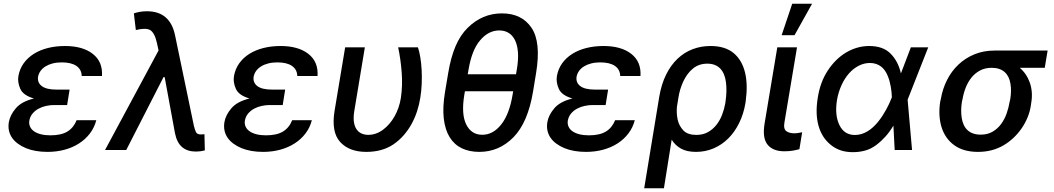

<svg xmlns="http://www.w3.org/2000/svg" viewBox="-20 -797 5602 1020"><path d="M27 -148.1Q33.4 -185.7 63.6 -221.2Q93.8 -257.5 160.2 -273.8Q103.3 -290.5 88.1 -324.6Q72.1 -360.1 77.8 -393.1Q84.5 -431.1 105.6 -460.6Q126.8 -490.1 159.3 -510.7Q191.8 -531.2 234 -541.9Q276.3 -552.6 325.3 -552.6Q419.4 -552.6 473 -510.7Q526.6 -468.8 521.7 -393.1H414.1Q413.4 -427.6 386.2 -446.6Q359 -465.6 307.9 -465.6Q281.6 -465.6 259.9 -460Q238.3 -454.5 221.9 -444.4Q205.6 -434.3 195.5 -420.3Q185.4 -406.2 182.2 -389.2Q177.6 -358.3 201.9 -339.7Q226.2 -321 280.5 -321H349.8L336.6 -239H267.4Q247.2 -239 225.5 -234.4Q203.8 -229.8 185.2 -219.8Q166.5 -209.9 153.1 -193.9Q139.6 -177.9 135.7 -155.5Q133.2 -138.5 139.6 -124.3Q146 -110.1 160.3 -99.8Q174.7 -89.5 196.9 -83.8Q219.1 -78.1 247.9 -78.1Q304.7 -78.1 337.7 -98Q370.7 -117.9 387.1 -158.4H491.5Q481.5 -119.3 457.7 -88.1Q433.9 -56.8 399.9 -35Q365.8 -13.1 323.2 -1.6Q280.5 9.9 232.6 9.9Q166.5 9.9 117.9 -9.9Q93.4 -20.2 74.6 -34.1Q55.8 -47.9 43.9 -65.3Q32 -82.7 27.5 -103.5Q23.1 -124.3 27 -148.1Z M822.4 -529.1 813.2 -570.7Q807.2 -597.3 798.3 -613.6Q789.4 -630 778.1 -637.1Q767 -643.8 746.4 -643.8Q728 -643.8 701.7 -637.4L691.1 -725.9Q702.4 -730.1 720.7 -733.7Q739 -737.2 760.7 -737.2Q883.2 -737.2 909.8 -610.4L1009.9 -129.3Q1012.1 -119.3 1014.9 -111.2Q1017.8 -103 1020.6 -96.2Q1026.6 -82.7 1047.2 -82.7Q1051.1 -82.7 1057 -83.3Q1062.9 -83.8 1066.1 -84.2L1068.2 2.1Q1044 8.2 1020.6 8.2Q975.5 8.2 947.4 -15.6Q919.4 -39.4 909.4 -90.2L854.8 -387.4H848.7L650.6 0H538Z M1172.2 -148.1Q1178.6 -185.7 1208.8 -221.2Q1239 -257.5 1305.4 -273.8Q1248.6 -290.5 1233.3 -324.6Q1217.3 -360.1 1223 -393.1Q1229.8 -431.1 1250.9 -460.6Q1272 -490.1 1304.5 -510.7Q1337 -531.2 1379.3 -541.9Q1421.5 -552.6 1470.5 -552.6Q1564.6 -552.6 1618.3 -510.7Q1671.9 -468.8 1666.9 -393.1H1559.3Q1558.6 -427.6 1531.4 -446.6Q1504.3 -465.6 1453.1 -465.6Q1426.8 -465.6 1405.2 -460Q1383.5 -454.5 1367.2 -444.4Q1350.9 -434.3 1340.7 -420.3Q1330.6 -406.2 1327.4 -389.2Q1322.8 -358.3 1347.1 -339.7Q1371.4 -321 1425.8 -321H1495L1481.9 -239H1412.6Q1392.4 -239 1370.7 -234.4Q1349.1 -229.8 1330.4 -219.8Q1311.8 -209.9 1298.3 -193.9Q1284.8 -177.9 1280.9 -155.5Q1278.4 -138.5 1284.8 -124.3Q1291.2 -110.1 1305.6 -99.8Q1320 -89.5 1342.2 -83.8Q1364.3 -78.1 1393.1 -78.1Q1449.9 -78.1 1483 -98Q1516 -117.9 1532.3 -158.4H1636.7Q1626.8 -119.3 1603 -88.1Q1579.2 -56.8 1545.1 -35Q1511 -13.1 1468.4 -1.6Q1425.8 9.9 1377.8 9.9Q1311.8 9.9 1263.1 -9.9Q1238.6 -20.2 1219.8 -34.1Q1201 -47.9 1189.1 -65.3Q1177.2 -82.7 1172.8 -103.5Q1168.3 -124.3 1172.2 -148.1Z M1757.5 -208.8 1813.6 -545.5H1918.3L1862.2 -207.4Q1856.5 -171.9 1860.4 -147.7Q1864.3 -123.6 1875.2 -108.7Q1886 -93.8 1902 -87.2Q1918 -80.6 1936.1 -80.6Q1978 -80.6 2014.6 -107.6Q2032.7 -121.1 2048.3 -139.2Q2063.9 -157.3 2076.2 -179Q2088.4 -200.6 2096.9 -225.3Q2105.5 -250 2109.7 -277Q2114.3 -308.2 2115.6 -342Q2116.8 -375.7 2114 -412.3Q2111.2 -448.9 2106.5 -481.5Q2101.9 -514.2 2095.2 -545.5H2200.3Q2207.7 -523.4 2212.9 -492.4Q2218 -461.3 2220 -425.6Q2221.9 -389.9 2220.3 -351.6Q2218.8 -313.2 2212.7 -277Q2207 -240.8 2195.5 -205.4Q2183.9 -170.1 2166.4 -138.1Q2148.8 -106.2 2124.6 -78.5Q2100.5 -50.8 2069.6 -29.8Q2010.7 9.9 1925.8 9.9Q1834.9 9.9 1786.9 -43Q1739 -95.9 1757.5 -208.8Z M2344.5 -310.4 2361.2 -409.8Q2375 -492.5 2400.2 -551.7Q2425.4 -610.8 2464.8 -649.5Q2542.3 -725.9 2646.7 -725.9Q2751.8 -725.9 2803.6 -649.5Q2855.1 -573.2 2828.1 -409.8L2811.8 -310.4Q2784.4 -146.3 2708.1 -68.2Q2631.4 9.9 2526.3 9.9Q2473.7 9.9 2433.6 -9.2Q2393.5 -28.4 2369 -67.8Q2344.5 -107.2 2337.5 -167.6Q2330.6 -228 2344.5 -310.4ZM2464.8 -402.3H2721.2L2725.5 -427.2Q2734.4 -478.7 2731.7 -517.6Q2729 -556.5 2716.4 -582.6Q2703.8 -608.7 2682.5 -622Q2661.2 -635.3 2632.5 -635.3Q2574.6 -635.3 2530.2 -582.4Q2507.8 -555.8 2492.9 -517.6Q2478 -479.4 2469.1 -427.2ZM2456.7 -136Q2484 -81 2541.9 -81Q2599.4 -81 2642.4 -135.3Q2685.7 -189.3 2703.1 -293.3L2706.3 -312.1H2449.9L2446.7 -293.3Q2429.7 -191.1 2456.7 -136Z M2887.8 -148.1Q2894.2 -185.7 2924.4 -221.2Q2954.5 -257.5 3021 -273.8Q2964.1 -290.5 2948.9 -324.6Q2932.9 -360.1 2938.6 -393.1Q2945.3 -431.1 2966.4 -460.6Q2987.6 -490.1 3020.1 -510.7Q3052.6 -531.2 3094.8 -541.9Q3137.1 -552.6 3186.1 -552.6Q3280.2 -552.6 3333.8 -510.7Q3387.4 -468.8 3382.5 -393.1H3274.9Q3274.1 -427.6 3247 -446.6Q3219.8 -465.6 3168.7 -465.6Q3142.4 -465.6 3120.7 -460Q3099.1 -454.5 3082.7 -444.4Q3066.4 -434.3 3056.3 -420.3Q3046.2 -406.2 3043 -389.2Q3038.4 -358.3 3062.7 -339.7Q3087 -321 3141.3 -321H3210.6L3197.4 -239H3128.2Q3108 -239 3086.3 -234.4Q3064.6 -229.8 3046 -219.8Q3027.3 -209.9 3013.8 -193.9Q3000.4 -177.9 2996.4 -155.5Q2994 -138.5 3000.4 -124.3Q3006.7 -110.1 3021.1 -99.8Q3035.5 -89.5 3057.7 -83.8Q3079.9 -78.1 3108.7 -78.1Q3165.5 -78.1 3198.5 -98Q3231.5 -117.9 3247.9 -158.4H3352.3Q3342.3 -119.3 3318.5 -88.1Q3294.7 -56.8 3260.7 -35Q3226.6 -13.1 3183.9 -1.6Q3141.3 9.9 3093.4 9.9Q3027.3 9.9 2978.7 -9.9Q2954.2 -20.2 2935.4 -34.1Q2916.5 -47.9 2904.7 -65.3Q2892.8 -82.7 2888.3 -103.5Q2883.9 -124.3 2887.8 -148.1Z M3402.3 203.1 3482.2 -282.7Q3493.6 -349.8 3518.6 -400.4Q3543.7 -451 3579.4 -484.9Q3615.1 -518.8 3659.6 -535.7Q3704.2 -552.6 3754.3 -552.6Q3832.4 -552.6 3877.5 -514.9Q3900.2 -496.1 3915.3 -469.8Q3930.4 -443.5 3938.2 -411Q3946 -378.6 3946.7 -340.2Q3947.4 -301.8 3941.4 -258.5L3940 -248.6Q3930.4 -191.8 3907.1 -144.2Q3883.9 -96.6 3849.8 -62.3Q3815.7 -28.1 3771.8 -9.1Q3728 9.9 3677.2 9.9Q3629.6 9.9 3598.5 -7.1Q3567.5 -24.1 3548.3 -55L3507.1 203.1ZM3579.9 -162.3Q3583.5 -144.9 3591.3 -130.5Q3599.1 -116.1 3610.4 -104Q3633.2 -80.3 3679.3 -80.3Q3714.5 -80.3 3740.8 -95Q3767 -109.7 3785.9 -133.5Q3804.7 -157.3 3816.2 -187.5Q3827.8 -217.7 3833.1 -248.6L3834.5 -258.5Q3842.7 -315 3836.6 -360.4Q3833.8 -383.2 3826.3 -401.3Q3818.9 -419.4 3806.8 -432.2Q3794.7 -445 3777.5 -451.9Q3760.3 -458.8 3737.6 -458.8Q3692.5 -458.8 3660.9 -432.5Q3644.9 -419.4 3632.3 -402.2Q3619.7 -384.9 3610.3 -365.1Q3600.9 -345.2 3594.3 -323.3Q3587.7 -301.5 3584.2 -279.1L3576.3 -230.1Q3574.6 -213.1 3575.5 -196.4Q3576.3 -179.7 3579.9 -162.3Z M4041.9 -141 4109.4 -545.5H4214.1L4147.4 -147Q4141 -111.2 4158 -99.8Q4174.4 -88.8 4198.5 -88.8Q4210.2 -88.8 4222.3 -90.9Q4234.4 -93 4241.5 -94.5L4226.9 -4.6Q4212.7 -0.4 4192.5 3.2Q4172.2 6.7 4146.7 6.7Q4117.9 6.7 4096.1 -1.4Q4074.2 -9.6 4059.3 -26.6Q4028.8 -61.4 4041.9 -141ZM4132.5 -610.1 4188.6 -777H4294L4201 -610.1Z M4324.6 -279.1Q4337.4 -360.8 4377.1 -421.5Q4397 -452.1 4421.5 -476.4Q4446 -500.7 4474.1 -517.6Q4502.1 -534.4 4533.2 -543.5Q4564.3 -552.6 4597.3 -552.6Q4671.9 -552.6 4711.6 -511.7Q4751.8 -470.9 4766 -407.3H4766.3L4818.9 -545.5H4911.2L4803.3 -271.3L4801.8 -266.7L4825.3 0H4733L4726.2 -129.6Q4707 -97.3 4684.8 -72.4Q4662.6 -47.6 4636 -27.3Q4608 -6 4576.7 2.7Q4545.5 11.4 4511 11.4Q4475.5 11.4 4446.9 2Q4418.3 -7.5 4394.5 -26.6Q4346.2 -65 4328.3 -129.1Q4310.4 -193.2 4324.6 -279.1ZM4439.3 -132.8Q4464.8 -79.9 4521.7 -79.9Q4540.1 -79.9 4557.2 -85.2Q4574.2 -90.6 4589.8 -100.1Q4605.5 -109.7 4619.5 -122.7Q4633.5 -135.7 4645.6 -150.9Q4658 -166.5 4668.7 -182.9Q4679.3 -199.2 4688 -215.2Q4696.7 -231.2 4703.8 -246.4Q4710.9 -261.7 4715.9 -274.9L4718 -280.5V-280.9Q4717.7 -293 4716.3 -307.4Q4714.8 -321.7 4712.2 -336.8Q4709.5 -351.9 4705.3 -367.2Q4701 -382.5 4695 -396.3Q4688.9 -410.9 4680.4 -422.9Q4671.9 -435 4660.3 -443.7Q4648.8 -452.4 4634.2 -457.4Q4619.7 -462.4 4601.6 -462.4Q4570.3 -462.4 4541.7 -447.6Q4513.1 -432.9 4490.1 -406.8Q4467 -380.7 4450.5 -344.5Q4433.9 -308.2 4426.5 -265.6Q4413.7 -185.7 4439.3 -132.8Z M4975.1 -258.5 4978 -269.9Q4987.2 -324.6 5011 -371.8Q5034.8 -419 5071.6 -453.8Q5108.3 -488.6 5156.8 -508.5Q5205.3 -528.4 5263.5 -528.4H5545.5L5530.2 -436.8H5397.4Q5415.5 -421.5 5429.2 -401.3Q5442.8 -381 5451.2 -357.1Q5459.5 -333.1 5461.5 -305.8Q5463.4 -278.4 5458.1 -248.6L5456.7 -238.6Q5452.1 -205.6 5439.3 -174.2Q5426.5 -142.8 5407.5 -115.2Q5388.5 -87.7 5364 -64.6Q5339.5 -41.5 5311.1 -24.9Q5251.8 9.9 5175.4 9.9Q5098.4 9.9 5049.4 -25.6Q5024.9 -43.3 5008 -67.6Q4991.1 -92 4981.9 -121.8Q4972.7 -151.6 4970.9 -186.1Q4969.1 -220.5 4975.1 -258.5ZM5089.1 -170.5Q5092.3 -150.2 5099.8 -133.9Q5107.2 -117.5 5119.7 -105.8Q5132.1 -94.1 5149.7 -87.9Q5167.3 -81.7 5190.3 -81.7Q5226.6 -81.7 5253.4 -97.5Q5280.2 -113.3 5298.7 -138.5Q5317.1 -163.7 5328.1 -195.3Q5339.1 -226.9 5344.1 -258.5L5346.9 -269.9Q5354.4 -314.6 5348 -352.6Q5344.8 -371.8 5337.4 -387.3Q5329.9 -402.7 5317.6 -413.7Q5305.4 -424.7 5288.2 -430.8Q5271 -436.8 5248.6 -436.8Q5213.4 -436.8 5186.6 -422.6Q5159.8 -408.4 5141 -384.9Q5122.2 -361.5 5110.4 -331.5Q5098.7 -301.5 5093.4 -269.9L5090.6 -258.5Q5082.7 -212.7 5089.1 -170.5Z"/></svg>

Font: Inter P Medium
Style: Italic
Weight: 500
Italic angle: 9.39999°
Designer: Rasmus Andersson
Foundry: rsms
Version: Version 3.018;git-588b23468